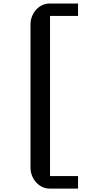

<svg xmlns="http://www.w3.org/2000/svg" viewBox="-20 -889 583 1100"><path d="M154.8 -749Q154.8 -773.9 163.6 -795.7Q172.4 -817.4 187.3 -833.7Q202.1 -850.1 221.9 -859.4Q241.7 -868.7 264.2 -868.7H427.2V-797.9H266.6V119.6H427.2V191.4H264.2Q241.7 191.4 221.9 181.9Q202.1 172.4 187.3 156Q172.4 139.6 163.6 117.9Q154.8 96.2 154.8 71.3Z"/></svg>

Font: Atomic Age
Style: Regular
Weight: 400
Designer: James Grieshaber
Foundry: James Grieshaber
Version: Version 1.008; ttfautohint (v1.4.1) -l 6 -r 46 -G 0 -x 0 -H 